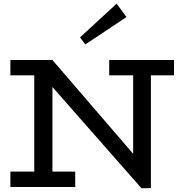

<svg xmlns="http://www.w3.org/2000/svg" viewBox="-20 -1010 978 1037"><path d="M663.1 -918 440.9 -770 412.1 -808.1 609.9 -990.2ZM919.9 -686V-603H794.9V5.9L744.1 6.8L263.2 -540V-83H386.2V0H36.1V-83H165V-603H36.1V-686H263.2L699.2 -179.2V-603H569.8V-686Z"/></svg>

Font: BioRhyme
Style: Regular
Weight: 400
Designer: Aoife Mooney
Foundry: Aoife Mooney Type
Version: Version 1.500;PS 001.500;hotconv 1.0.88;makeotf.lib2.5.64775